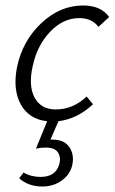

<svg xmlns="http://www.w3.org/2000/svg" viewBox="-20 -438 418 700"><path d="M283 -418Q348 -418 378 -376L339 -340Q315 -372 269 -372Q210 -372 162.5 -322Q115 -272 99 -196Q83 -124 106.5 -81.5Q130 -39 183 -39Q246 -39 296 -86L319 -58Q263 -5 193 4L164 71H172Q214 71 232.5 98Q251 125 244 161Q237 197 206 219.5Q175 242 135 242Q83 242 50 212L66 191Q93 207 128 207Q183 207 196 161Q203 138 192 119Q181 100 147 100Q128 100 111 104L152 4Q86 -3 56 -57Q26 -111 42 -193Q62 -289 130.5 -353.5Q199 -418 283 -418Z"/></svg>

Font: EauTest Semilight
Style: Italic
Weight: 300
Italic angle: -12°
Designer: Christian Thalmann (Catharsis Fonts)
Version: Version 0.001;PS 000.001;hotconv 1.0.88;makeotf.lib2.5.64775